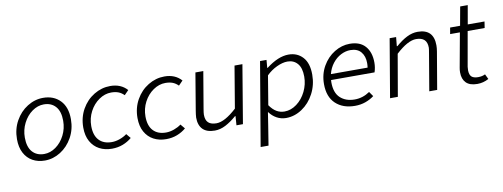

<svg xmlns="http://www.w3.org/2000/svg" viewBox="-71 -1099 4521 1726"><g transform="rotate(-10 2189.5 -236.5)"><path d="M46 -219Q46 -311 87.5 -385.5Q129 -460 197 -502.5Q265 -545 341 -545Q437 -545 496 -484.5Q555 -424 555 -313Q555 -221 513.5 -146.5Q472 -72 404.5 -29.5Q337 13 261 13Q198 13 149.5 -14Q101 -41 73.5 -93Q46 -145 46 -219ZM484 -311Q484 -397 444.5 -441.5Q405 -486 337 -486Q281 -486 230.5 -450Q180 -414 149 -353Q118 -292 118 -221Q118 -135 157.5 -90.5Q197 -46 265 -46Q321 -46 371.5 -82Q422 -118 453 -179Q484 -240 484 -311Z M651 -219Q651 -311 693 -385.5Q735 -460 805 -502.5Q875 -545 954 -545Q1051 -545 1108 -481L1069 -441Q1045 -465 1017.5 -475.5Q990 -486 952 -486Q894 -486 841 -449.5Q788 -413 756 -352Q724 -291 724 -220Q724 -135 765.5 -90.5Q807 -46 882 -46Q918 -46 955.5 -59.5Q993 -73 1021 -94L1055 -53Q1020 -23 974 -5Q928 13 873 13Q809 13 759 -13.5Q709 -40 680 -92Q651 -144 651 -219Z M1146 -219Q1146 -311 1188 -385.5Q1230 -460 1300 -502.5Q1370 -545 1449 -545Q1546 -545 1603 -481L1564 -441Q1540 -465 1512.5 -475.5Q1485 -486 1447 -486Q1389 -486 1336 -449.5Q1283 -413 1251 -352Q1219 -291 1219 -220Q1219 -135 1260.5 -90.5Q1302 -46 1377 -46Q1413 -46 1450.5 -59.5Q1488 -73 1516 -94L1550 -53Q1515 -23 1469 -5Q1423 13 1368 13Q1304 13 1254 -13.5Q1204 -40 1175 -92Q1146 -144 1146 -219Z M1666 -131Q1666 -144 1668.5 -160Q1671 -176 1673 -191L1730 -532H1802L1746 -201Q1739 -161 1739 -145Q1739 -95 1763.5 -72Q1788 -49 1838 -49Q1913 -49 2023 -150L2087 -532H2159L2070 0H2011L2017 -83H2012Q1960 -38 1911 -12.5Q1862 13 1812 13Q1739 13 1702.5 -24Q1666 -61 1666 -131Z M2320 -532H2379L2373 -460H2377Q2487 -545 2581 -545Q2661 -545 2711 -490.5Q2761 -436 2761 -331Q2761 -237 2719.5 -158Q2678 -79 2609 -33Q2540 13 2463 13Q2417 13 2378 -8.5Q2339 -30 2312 -67H2310L2292 49L2263 230H2191ZM2687 -326Q2687 -405 2652.5 -445Q2618 -485 2561 -485Q2517 -485 2463.5 -460Q2410 -435 2368 -393L2324 -128Q2354 -85 2387 -66Q2420 -47 2459 -47Q2518 -47 2571 -86.5Q2624 -126 2655.5 -190.5Q2687 -255 2687 -326Z M2850 -228Q2850 -318 2891.5 -390.5Q2933 -463 3000 -504Q3067 -545 3140 -545Q3234 -545 3282 -489.5Q3330 -434 3330 -340Q3330 -295 3316 -253H2919Q2918 -245 2918 -232Q2918 -136 2968 -90Q3018 -44 3099 -44Q3173 -44 3237 -88L3267 -45Q3233 -19 3188.5 -3Q3144 13 3092 13Q2982 13 2916 -49Q2850 -111 2850 -228ZM3262 -306Q3265 -327 3265 -347Q3265 -410 3232.5 -449Q3200 -488 3136 -488Q3092 -488 3049 -466Q3006 -444 2973.5 -402.5Q2941 -361 2927 -306Z M3503 -532H3562L3554 -450H3560Q3613 -496 3662 -520.5Q3711 -545 3760 -545Q3906 -545 3906 -396Q3906 -371 3901 -341L3843 0H3771L3827 -331Q3835 -377 3835 -387Q3835 -436 3810 -459.5Q3785 -483 3735 -483Q3659 -483 3550 -382L3484 0H3413Z M4073 -119Q4073 -141 4077 -161L4134 -474H4045L4055 -532H4146L4177 -703H4246L4216 -532H4369L4360 -474H4205L4149 -157Q4147 -146 4147 -124Q4148 -83 4167 -66Q4186 -49 4226 -49Q4263 -49 4291 -63L4313 -17Q4264 10 4209 10Q4140 10 4106.5 -24Q4073 -58 4073 -119Z"/></g></svg>

Font: Nebula Sans Book
Style: Regular
Weight: 400
Italic angle: -9°
Designer: Paul D. Hunt for Adobe (as Source Sans)
Foundry: Nebula Entertainment & Broadcasting LLC
Version: Version 1.010